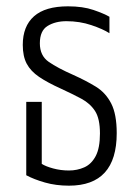

<svg xmlns="http://www.w3.org/2000/svg" viewBox="-20 -577 430 607"><path d="M198 10Q157 10 122 0Q87 -10 63 -23V-255H112V-59Q124 -51 148 -44.5Q172 -38 198 -38Q224 -38 246.5 -48Q269 -58 282.5 -83.5Q296 -109 296 -155Q296 -202 280.5 -226Q265 -250 237 -265Q209 -280 172 -297Q130 -316 103.5 -334Q77 -352 64.5 -375.5Q52 -399 52 -435Q52 -494 87.5 -525.5Q123 -557 195 -557Q242 -557 275.5 -545.5Q309 -534 326 -524V-472Q306 -485 269 -497.5Q232 -510 190 -510Q155 -510 130.5 -495Q106 -480 106 -440Q106 -401 134 -381.5Q162 -362 212 -340Q252 -322 283 -303Q314 -284 331.5 -250Q349 -216 349 -156Q349 10 198 10Z"/></svg>

Font: Noto Sans Thai ExtCond Light
Style: Regular
Weight: 300
Width: 2
Designer: Monotype Design Team
Foundry: Monotype Imaging Inc.
Version: Version 2.002; ttfautohint (v1.8.4.7-5d5b)